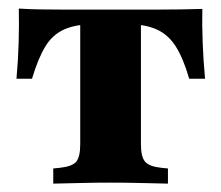

<svg xmlns="http://www.w3.org/2000/svg" viewBox="-20 -439 529 459"><path d="M244.4 -2.4Q208.1 -2.4 176.2 -1.6Q144.4 -0.8 107.3 0V-36.3L123.4 -37.9Q153.2 -41.1 162.5 -52.8Q171.8 -64.5 171.8 -94.4V-209.7H316.9V-94.4Q316.9 -64.5 326.6 -52.8Q336.3 -41.1 365.3 -37.9L381.5 -36.3V0Q345.2 -0.8 312.9 -1.6Q280.6 -2.4 244.4 -2.4ZM208.9 -381.5Q162.9 -381.5 134.3 -369Q105.6 -356.5 88.3 -327.8Q71 -299.2 56.5 -250.8H19.4Q23.4 -295.2 24.6 -337.1Q25.8 -379 25 -418.5Q50.8 -416.9 76.6 -416.5Q102.4 -416.1 127.4 -416.1H208.9H279.8H361.3Q387.1 -416.1 412.9 -416.5Q438.7 -416.9 463.7 -417.7Q462.9 -379 464.5 -337.1Q466.1 -295.2 470.2 -250.8H432.3Q418.5 -298.4 400.8 -327Q383.1 -355.6 354.8 -368.5Q326.6 -381.5 279.8 -381.5ZM171.8 -209.7V-391.9H316.9V-209.7Z"/></svg>

Font: Playfair 9pt Black
Style: Regular
Weight: 900
Designer: Claus Eggers Sørensen
Foundry: Claus Eggers Sørensen
Version: Version 2.203